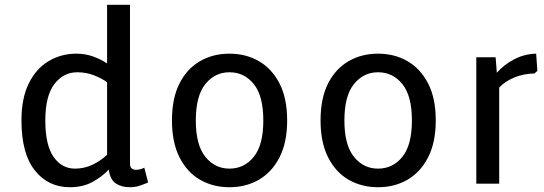

<svg xmlns="http://www.w3.org/2000/svg" viewBox="-20 -770 2282 805"><path d="M273 15Q182 15 126 -55.5Q70 -126 70 -265Q70 -358 100.5 -420Q131 -482 183.5 -513.5Q236 -545 300 -545Q337 -545 369.5 -533.5Q402 -522 429 -504V-750H525V-85Q525 -69 532.5 -63.5Q540 -58 551 -58Q559 -58 568.5 -60.5Q578 -63 585 -67L601 -5Q585 2 566 8.5Q547 15 524 15Q490 15 466 -0.5Q442 -16 436 -59Q408 -29 367.5 -7Q327 15 273 15ZM294 -63Q333 -63 367 -79Q401 -95 429 -121V-425Q406 -442 373.5 -454.5Q341 -467 304 -467Q246 -467 208 -417.5Q170 -368 170 -265Q170 -162 204.5 -112.5Q239 -63 294 -63Z M942 15Q873 15 818.5 -16.5Q764 -48 732.5 -110.5Q701 -173 701 -265Q701 -358 732.5 -420Q764 -482 818.5 -513.5Q873 -545 942 -545Q1011 -545 1065.5 -513.5Q1120 -482 1152 -420Q1184 -358 1184 -265Q1184 -173 1152 -110.5Q1120 -48 1065.5 -16.5Q1011 15 942 15ZM942 -63Q1004 -63 1044 -112.5Q1084 -162 1084 -265Q1084 -368 1044 -417.5Q1004 -467 942 -467Q881 -467 841 -417.5Q801 -368 801 -265Q801 -162 841 -112.5Q881 -63 942 -63Z M1565 15Q1496 15 1441.5 -16.5Q1387 -48 1355.5 -110.5Q1324 -173 1324 -265Q1324 -358 1355.5 -420Q1387 -482 1441.5 -513.5Q1496 -545 1565 -545Q1634 -545 1688.5 -513.5Q1743 -482 1775 -420Q1807 -358 1807 -265Q1807 -173 1775 -110.5Q1743 -48 1688.5 -16.5Q1634 15 1565 15ZM1565 -63Q1627 -63 1667 -112.5Q1707 -162 1707 -265Q1707 -368 1667 -417.5Q1627 -467 1565 -467Q1504 -467 1464 -417.5Q1424 -368 1424 -265Q1424 -162 1464 -112.5Q1504 -63 1565 -63Z M1977 0V-530H2058L2063 -465Q2094 -500 2137 -522Q2180 -544 2228 -545L2233 -473L2221 -462Q2175 -461 2137 -445.5Q2099 -430 2073 -403V0Z"/></svg>

Font: Orienta
Style: Regular
Weight: 400
Designer: Eduardo Rodriguez Tunni
Foundry: Eduardo Rodriguez Tunni
Version: Version 1.002; ttfautohint (v1.8.4.7-5d5b);gftools[0.9.23]